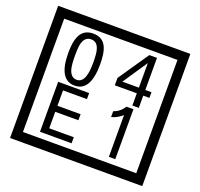

<svg xmlns="http://www.w3.org/2000/svg" viewBox="-170 -1151 1496 1433"><g transform="rotate(20 577.5 -435.0)"><path d="M1103 90H53V-960H1103ZM1028 15V-885H128V15ZM497 -656Q497 -442 371 -442Q244 -442 244 -656Q244 -744 265 -789Q294 -855 371 -855Q448 -855 477 -789Q497 -745 497 -656ZM444 -656Q444 -723 435 -752Q420 -809 371 -809Q322 -809 306 -752Q298 -723 298 -656Q298 -587 306 -553Q322 -488 371 -488Q419 -488 435 -554Q444 -587 444 -656ZM928 -547H879V-450H828V-547H653V-605L818 -847H879V-592H928ZM828 -592V-787L697 -592ZM498 -30H247V-427H493V-379H303V-257H487V-209H303V-78H498ZM845 -30H794V-361Q748 -323 708 -315V-361Q759 -378 790 -427H845Z"/></g></svg>

Font: Unicode BMP Fallback SIL
Style: Regular
Weight: 400
Foundry: NRSI, SIL International
Version: Version 5.1 Based on Unicode 5.1